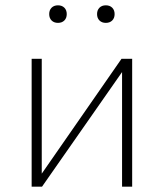

<svg xmlns="http://www.w3.org/2000/svg" viewBox="-20 -702 616 722"><path d="M402 -625Q393 -616 378 -616Q363 -616 354 -625Q345 -634 345 -649Q345 -664 354 -673Q363 -682 378 -682Q393 -682 402 -673Q411 -664 411 -649Q411 -634 402 -625ZM222 -625Q213 -616 198 -616Q183 -616 174 -625Q165 -634 165 -649Q165 -664 174 -673Q183 -682 198 -682Q213 -682 222 -673Q231 -664 231 -649Q231 -634 222 -625ZM99 0V-481H137V-49L437 -481H477V0H439V-431L138 0Z"/></svg>

Font: Cantarell Light
Style: Regular
Weight: 300
Designer: Dave Crossland, Nikolaus Waxweiler, Florian Fecher, Jacques Le Bailly, Eben Sorkin, Alexei Vanyashin, Alexios Zavras, Em
Version: Version 0.303